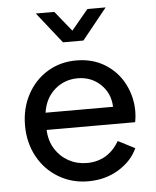

<svg xmlns="http://www.w3.org/2000/svg" viewBox="-55 -831 724 890"><g transform="rotate(-5 307.0 -386.0)"><path d="M50 -271Q50 -351 84.5 -415Q119 -479 178.5 -515Q238 -551 312 -551Q389 -551 446.5 -515Q504 -479 534.5 -419.5Q565 -360 565 -292Q565 -269 560 -242H148Q150 -191 174 -153Q198 -115 236.5 -94Q275 -73 321 -73Q419 -73 472 -162L550 -122Q524 -64 462 -26Q400 12 320 12Q244 12 182 -25Q120 -62 85 -126.5Q50 -191 50 -271ZM464 -322Q462 -385 418.5 -426.5Q375 -468 312 -468Q250 -468 205 -428.5Q160 -389 150 -322ZM145 -784H231L307 -690L385 -784H470L354 -640H259Z"/></g></svg>

Font: Eudoxus Sans Medium
Style: Regular
Weight: 500
Designer: Stijn de Vries
Foundry: tokotype
Version: Version 2.005